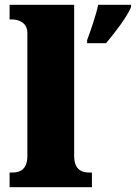

<svg xmlns="http://www.w3.org/2000/svg" viewBox="-20 -780 566 800"><path d="M20 0H363V-61H352C315 -61 289 -78 289 -131V-760H20V-699H31C47 -699 94 -692 94 -643V-131C94 -78 68 -61 31 -61H20ZM343 -613V-600H422C459 -644 508 -708 526 -750V-760H389C381 -719 357 -650 343 -613Z"/></svg>

Font: Noto Serif Lao Black
Style: Regular
Weight: 900
Designer: Monotype Design Team
Foundry: Monotype Imaging Inc.
Version: Version 2.003